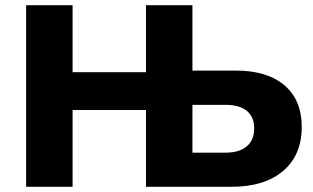

<svg xmlns="http://www.w3.org/2000/svg" viewBox="-20 -720 1208 740"><path d="M80.7 -700H259.8V-441.7H542.6V-700H721.7V0H542.6V-296H259.8V0H80.7ZM681.9 -131.7H850.2Q902 -131.7 930.8 -155.8Q959.7 -179.9 959.7 -225Q959.7 -269.4 931.4 -292.6Q903.1 -315.8 850.2 -315.8H681.9L721.7 -357.4V-90.4ZM542.6 -700H721.7V-399.4L681.9 -447.9H889.6Q1010 -447.9 1076.4 -391.2Q1142.9 -334.4 1142.9 -231Q1142.9 -121.6 1070.8 -60.8Q998.8 0 871.8 0H542.6Z"/></svg>

Font: iiserrat Thin
Style: Regular
Weight: 100
Designer: Akira Ohta
Foundry: Akira Ohta
Version: Version 1.200;Glyphs 3.3.1 (3343)